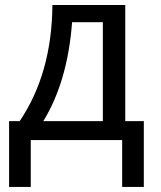

<svg xmlns="http://www.w3.org/2000/svg" viewBox="-20 -556 640 762"><path d="M550.8 186H464.8V0H102.1V186H16.1V-75.2H58.1Q186 -265.1 188 -536.1H477.1V-75.2H550.8ZM388.2 -75.2V-467.8H266.1Q248.5 -232.9 151.9 -75.2Z"/></svg>

Font: WenQuanYi Micro Hei Mono
Style: Regular
Weight: 400
Foundry: Ascender Corporation
Version: Version 0.2.0-beta